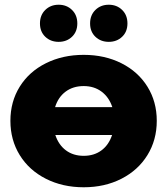

<svg xmlns="http://www.w3.org/2000/svg" viewBox="-20 -783 708 812"><path d="M643 -272Q643 -191 603.5 -127Q564 -63 493.5 -27Q423 9 334 9Q245 9 174 -27Q103 -63 63.5 -127Q24 -191 24 -272Q24 -353 63.5 -416.5Q103 -480 174 -515.5Q245 -551 334 -551Q423 -551 493.5 -515.5Q564 -480 603.5 -416.5Q643 -353 643 -272ZM213 -330H455Q441 -372 409.5 -395.5Q378 -419 334 -419Q289 -419 257.5 -395.5Q226 -372 213 -330ZM454 -212H214Q228 -170 259 -147Q290 -124 334 -124Q378 -124 409 -147Q440 -170 454 -212ZM149 -684Q149 -719 171.5 -741Q194 -763 228 -763Q262 -763 284.5 -741Q307 -719 307 -684Q307 -649 284.5 -627.5Q262 -606 228 -606Q194 -606 171.5 -627.5Q149 -649 149 -684ZM361 -684Q361 -719 383.5 -741Q406 -763 440 -763Q474 -763 496.5 -741Q519 -719 519 -684Q519 -649 496.5 -627.5Q474 -606 440 -606Q406 -606 383.5 -627.5Q361 -649 361 -684Z"/></svg>

Font: Montserrat Alternates ExtraBold
Style: Regular
Weight: 800
Designer: Julieta Ulanovsky
Foundry: Julieta Ulanovsky
Version: Version 7.200